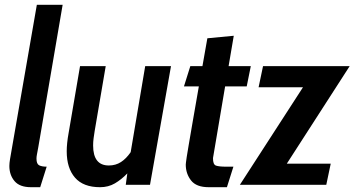

<svg xmlns="http://www.w3.org/2000/svg" viewBox="-20 -770 1477 800"><path d="M109 10Q62 10 40.5 -15.5Q19 -41 19 -78.5Q19 -90.5 21.8 -107Q24.5 -123.5 32 -166L133.5 -750H241L139.5 -156.5Q135.5 -134.5 133.8 -125.8Q132 -117 132 -109Q132 -87 143.2 -81.2Q154.5 -75.5 174.5 -75.5L147.5 10Z M397 10Q327 10 292.5 -29.8Q258 -69.5 258 -139.5Q258 -156 260 -175.2Q262 -194.5 265.5 -213.5L313.5 -494.5H420.5L374.5 -224.5Q372 -209 370 -194Q368 -179 368 -164Q368 -80.5 433.5 -80.5Q462 -80.5 484 -94.8Q506 -109 524.5 -136L585 -494.5H692.5L605 0H504L510.5 -47.5Q486 -22 458.8 -6Q431.5 10 397 10Z M849.5 10Q798 10 776 -18.2Q754 -46.5 754 -84Q754 -87 754.8 -93Q755.5 -99 758 -116Q760.5 -133 766.5 -167.5Q772.5 -202 782.5 -260.8Q792.5 -319.5 808.5 -410H746.5L773 -494.5H823.5Q833 -548 844 -610.5L954 -621L932.5 -494.5H1025L1008 -410H918L867.5 -111.5Q867 -84.5 880 -80Q893 -75.5 922.5 -75.5H952.5L925.5 10Z M979.5 0 1242.5 -406.5H1057.5L1076 -494.5H1437L1175 -88H1358L1339.5 0Z"/></svg>

Font: Cabin Condensed SemiBold
Style: Italic
Weight: 600
Width: 3
Italic angle: -10°
Designer: Pablo Impallari
Foundry: Pablo Impallari. http://www.impallari.com Igino Marini. http://www.ikern.com
Version: Version 3.001; ttfautohint (v1.8.3)